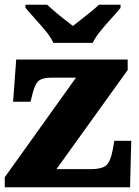

<svg xmlns="http://www.w3.org/2000/svg" viewBox="-20 -786 582 806"><path d="M0 0V-42L299 -460H195Q163 -460 146 -449.5Q129 -439 118 -398L108 -359H35L48 -536H516V-492L217 -76H362Q404 -76 423.5 -90Q443 -104 453 -156L460 -195H531L526 0ZM204 -606Q194 -629 172 -655.5Q150 -682 126.5 -708Q103 -734 87 -753V-766H178Q189 -756 208.5 -739Q228 -722 249.5 -705.5Q271 -689 286 -677Q301 -689 322.5 -705.5Q344 -722 364.5 -739Q385 -756 395 -766H486V-753Q471 -734 447 -708Q423 -682 401.5 -655.5Q380 -629 369 -606Z"/></svg>

Font: Noto Serif Gujarati Black
Style: Regular
Weight: 900
Version: Version 2.102